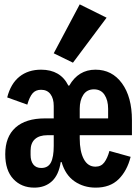

<svg xmlns="http://www.w3.org/2000/svg" viewBox="-20 -847 640 879"><path d="M4 -141Q4 -221 51 -263Q98 -305 186 -305H226V-362Q226 -396 211 -416Q196 -436 168 -436Q143 -436 129 -419.5Q115 -403 105 -368L13 -401Q29 -464 69 -496Q109 -528 168 -528Q257 -528 293 -455H297Q339 -528 417 -528Q493 -528 538.5 -465.5Q584 -403 584 -297V-228H345V-213Q345 -154 363.5 -119Q382 -84 417 -84Q443 -84 457.5 -103.5Q472 -123 481 -156L578 -129Q562 -65 523 -26.5Q484 12 418 12Q363 12 321 -17Q279 -46 262 -105H258Q249 -46 217.5 -17Q186 12 137 12Q78 12 41 -27.5Q4 -67 4 -141ZM226 -179V-228H197Q160 -228 140 -210Q120 -192 120 -157V-138Q120 -110 132.5 -94Q145 -78 169 -78Q200 -78 213 -103Q226 -128 226 -179ZM345 -349V-305H475V-349Q475 -388 458.5 -413Q442 -438 410 -438Q378 -438 361.5 -413Q345 -388 345 -349ZM314 -560 226 -603 345 -827 468 -766Z"/></svg>

Font: iA Writer Mono V
Style: Regular
Weight: 400
Designer: Mike Abbink, Paul van der Laan, Pieter van Rosmalen
Foundry: Bold Monday
Version: Version 2.000